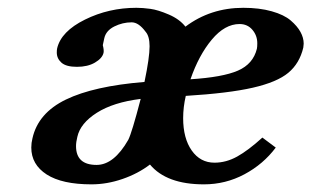

<svg xmlns="http://www.w3.org/2000/svg" viewBox="-20 -465 806 497"><path d="M600.1 -402.8Q562 -402.8 528.3 -362.5Q494.6 -322.3 473.1 -259.8Q556.6 -265.1 595.9 -282.2Q635.3 -299.3 645 -338.9Q646 -343.8 646 -353Q646 -373 633.3 -387.9Q620.6 -402.8 600.1 -402.8ZM312 -103Q321.3 -121.1 344.2 -209Q273.4 -200.2 230.7 -173.1Q188 -146 180.2 -110.8Q176.8 -97.2 176.8 -86.9Q176.8 -38.1 230 -38.1Q274.9 -38.1 312 -103ZM356.9 -382.8Q338.9 -407.2 320.8 -407.2Q297.4 -407.2 275.9 -396.5Q254.4 -385.7 250 -366.2L246.1 -348.1Q249.5 -335 248 -328.1Q244.6 -314 225.8 -303Q207 -292 179.2 -292Q151.4 -292 139.2 -302.7Q127 -313.5 127 -329.1Q127 -335.9 127.9 -339.8Q138.2 -383.8 200 -414.3Q261.7 -444.8 333 -444.8Q349.6 -444.8 369.1 -442.1Q388.7 -439.5 416.7 -427.5Q444.8 -415.5 460 -396Q524.9 -444.8 609.9 -444.8Q651.4 -444.8 683.3 -435.8Q715.3 -426.8 732.4 -412.1Q749.5 -397.5 757.8 -382.3Q766.1 -367.2 766.1 -352.1Q766.1 -350.6 765.6 -346.9Q765.1 -343.3 765.1 -341.8Q755.4 -300.8 726.3 -276.6Q697.3 -252.4 634.5 -238Q571.8 -223.6 460.9 -216.8Q454.1 -187.5 454.1 -159.2Q454.1 -106.9 476.3 -75.4Q498.5 -43.9 535.2 -43.9Q565.4 -43.9 594 -59.8Q622.6 -75.7 659.2 -108.9L693.8 -83Q661.6 -40 612.8 -13.9Q564 12.2 507.8 12.2Q411.1 12.2 368.2 -39.1Q337.4 -15.6 297.1 -1.7Q256.8 12.2 216.8 12.2Q140.6 12.2 100.8 -13.4Q61 -39.1 61 -83Q61 -95.2 64 -106.9Q78.6 -172.4 150.6 -207.3Q222.7 -242.2 354 -252.9Q367.2 -315.9 367.2 -345.2Q367.2 -371.1 356.9 -382.8Z"/></svg>

Font: Linux Libertine G
Style: Semibold Italic
Weight: 600
Italic angle: -11.5°
Designer: Philipp H. Poll
Foundry: Philipp H. Poll
Version: Version 5.1.1